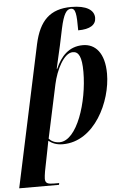

<svg xmlns="http://www.w3.org/2000/svg" viewBox="-90 -816 721 1101"><g transform="rotate(-5 271.0 -265.0)"><path d="M149 -575 -25 240H204L206 230H178C141 230 126 225 126 198C126 188 128 176 131 156L155 35C159 16 162 1 165 -17C186 -1 210 10 247 10C430 10 534 -212 534 -371C534 -491 481 -546 410 -546C329 -546 282 -493 252 -424H249C258 -468 270 -513 279 -556L299 -651C317 -735 335 -760 360 -760C387 -760 391 -728 391 -633C460 -633 494 -656 494 -696C494 -741 450 -770 363 -770C240 -770 178 -707 149 -575ZM229 -3C201 -3 180 -15 168 -29L234 -337C251 -416 297 -511 349 -511C383 -511 400 -480 400 -393C400 -221 330 -3 229 -3Z"/></g></svg>

Font: Noto Serif Display Condensed
Style: Bold Italic
Weight: 700
Width: 3
Italic angle: -12°
Designer: Monotype Design Team
Foundry: Monotype Imaging Inc.
Version: Version 2.009